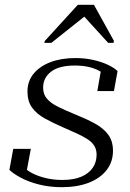

<svg xmlns="http://www.w3.org/2000/svg" viewBox="-20 -767 541 797"><path d="M236 10Q186 10 142.5 -1Q99 -12 67 -29Q35 -46 19 -62L35 -149H108L88 -42Q82 -47 78 -53.5Q74 -60 72.5 -66.5Q71 -73 71 -79Q89 -61 114 -48Q139 -35 171 -27.5Q203 -20 239 -20Q286 -20 317.5 -33.5Q349 -47 365 -70.5Q381 -94 381 -125Q381 -146 371.5 -161.5Q362 -177 343.5 -189Q325 -201 300 -212.5Q275 -224 245 -237Q201 -256 166.5 -275Q132 -294 113 -320.5Q94 -347 94 -387Q94 -430 119.5 -461Q145 -492 189.5 -509Q234 -526 293 -526Q333 -526 368 -518Q403 -510 429 -497.5Q455 -485 468 -472L453 -389H384L401 -486Q411 -480 418 -473Q425 -466 429 -457Q433 -448 432 -439Q418 -458 396.5 -470.5Q375 -483 348.5 -489Q322 -495 291 -495Q225 -495 192 -469.5Q159 -444 159 -403Q159 -375 175.5 -356.5Q192 -338 221.5 -323.5Q251 -309 290 -293Q337 -274 372.5 -255Q408 -236 428.5 -209Q449 -182 449 -141Q449 -95 422.5 -61Q396 -27 348.5 -8.5Q301 10 236 10ZM370 -747H303L166 -597L164 -589H193L344 -709L318 -711L429 -589H451L453 -597Z"/></svg>

Font: Roboto Serif 120pt Expanded Light
Style: Italic
Weight: 300
Width: 7
Italic angle: -10°
Designer: Greg Gazdowicz
Foundry: Commercial Type
Version: Version 1.008